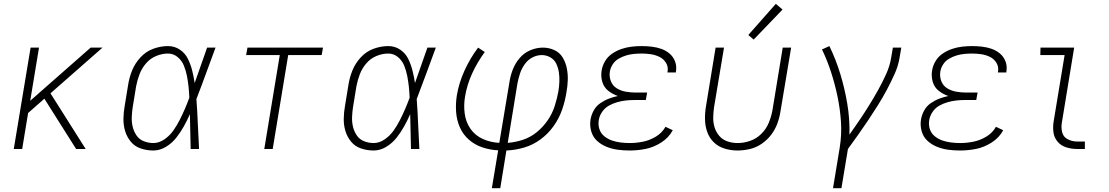

<svg xmlns="http://www.w3.org/2000/svg" viewBox="-20 -779 5800 1004"><path d="M52 0H96L127 -188L212 -263L258 -190L378 0H428L244 -291L516 -530H454L138 -252L184 -530H140Z M782 8Q816 8 847.5 -11Q879 -30 901.5 -58.5Q924 -87 941.5 -118.5Q959 -150 973 -182Q974 -136 975 -91Q976 -46 977 0H1021Q1017 -65 1014.5 -130.5Q1012 -196 1007 -261Q1033 -328 1057.5 -395.5Q1082 -463 1107 -530H1063Q1047 -484 1030.5 -437.5Q1014 -391 998 -345Q993 -378 985 -410Q977 -442 962.5 -471.5Q948 -501 920.5 -519.5Q893 -538 858 -538Q820 -538 781.5 -524Q743 -510 714.5 -479Q686 -448 671 -411Q656 -374 650 -335L632 -225Q626 -192 625.5 -158Q625 -124 634.5 -93Q644 -62 664.5 -37.5Q685 -13 716.5 -2.5Q748 8 782 8ZM782 -31Q756 -31 732 -40.5Q708 -50 694 -70.5Q680 -91 674 -115.5Q668 -140 669 -166.5Q670 -193 674 -219L692 -329Q698 -360 709.5 -390.5Q721 -421 743 -447Q765 -473 796 -486Q827 -499 858 -499Q887 -499 909 -480.5Q931 -462 941.5 -436Q952 -410 957.5 -382Q963 -354 966 -325.5Q969 -297 970 -268Q959 -238 946.5 -209Q934 -180 919.5 -151.5Q905 -123 886.5 -96.5Q868 -70 840 -50.5Q812 -31 782 -31Z M1362 0H1406L1487 -491H1662L1669 -530H1274L1267 -491H1443Z M1934 8Q1968 8 1999.5 -11Q2031 -30 2053.5 -58.5Q2076 -87 2093.5 -118.5Q2111 -150 2125 -182Q2126 -136 2127 -91Q2128 -46 2129 0H2173Q2169 -65 2166.5 -130.5Q2164 -196 2159 -261Q2185 -328 2209.5 -395.5Q2234 -463 2259 -530H2215Q2199 -484 2182.5 -437.5Q2166 -391 2150 -345Q2145 -378 2137 -410Q2129 -442 2114.5 -471.5Q2100 -501 2072.5 -519.5Q2045 -538 2010 -538Q1972 -538 1933.5 -524Q1895 -510 1866.5 -479Q1838 -448 1823 -411Q1808 -374 1802 -335L1784 -225Q1778 -192 1777.5 -158Q1777 -124 1786.5 -93Q1796 -62 1816.5 -37.5Q1837 -13 1868.5 -2.5Q1900 8 1934 8ZM1934 -31Q1908 -31 1884 -40.5Q1860 -50 1846 -70.5Q1832 -91 1826 -115.5Q1820 -140 1821 -166.5Q1822 -193 1826 -219L1844 -329Q1850 -360 1861.5 -390.5Q1873 -421 1895 -447Q1917 -473 1948 -486Q1979 -499 2010 -499Q2039 -499 2061 -480.5Q2083 -462 2093.5 -436Q2104 -410 2109.5 -382Q2115 -354 2118 -325.5Q2121 -297 2122 -268Q2111 -238 2098.5 -209Q2086 -180 2071.5 -151.5Q2057 -123 2038.5 -96.5Q2020 -70 1992 -50.5Q1964 -31 1934 -31Z M2552 205H2596L2628 8Q2675 6 2721 -7.5Q2767 -21 2807 -50.5Q2847 -80 2875.5 -120.5Q2904 -161 2919.5 -206Q2935 -251 2942 -296Q2948 -328 2949 -360Q2950 -392 2944 -422Q2938 -452 2922.5 -478Q2907 -504 2879 -517Q2851 -530 2819 -530Q2786 -530 2753.5 -516.5Q2721 -503 2697.5 -475.5Q2674 -448 2661.5 -415.5Q2649 -383 2644 -350L2591 -32Q2546 -34 2505.5 -52Q2465 -70 2440.5 -105Q2416 -140 2410 -185Q2404 -230 2412 -275Q2422 -336 2449 -395Q2476 -454 2515 -507L2480 -530Q2438 -474 2409 -410Q2380 -346 2369 -281Q2362 -237 2365 -194Q2368 -151 2384.5 -113.5Q2401 -76 2431.5 -49Q2462 -22 2502 -8.5Q2542 5 2585 7ZM2635 -32 2686 -344Q2691 -369 2699 -394Q2707 -419 2723 -442Q2739 -465 2763 -478Q2787 -491 2813 -491Q2837 -491 2858 -479Q2879 -467 2889 -445.5Q2899 -424 2902.5 -400.5Q2906 -377 2905 -352Q2904 -327 2900 -302Q2893 -263 2880.5 -224Q2868 -185 2844 -150Q2820 -115 2787 -88Q2754 -61 2714.5 -48Q2675 -35 2635 -32Z M3273 8Q3315 8 3357 -0.5Q3399 -9 3438 -34Q3477 -59 3498 -98L3460 -116Q3442 -84 3409.5 -64.5Q3377 -45 3342 -38Q3307 -31 3273 -31Q3249 -31 3225 -34Q3201 -37 3179.5 -44.5Q3158 -52 3140 -66.5Q3122 -81 3114.5 -103.5Q3107 -126 3111 -150Q3114 -172 3128 -193Q3142 -214 3163 -226Q3184 -238 3207 -244.5Q3230 -251 3252.5 -253.5Q3275 -256 3298 -256H3357L3364 -295H3305Q3278 -295 3252.5 -299.5Q3227 -304 3205.5 -317Q3184 -330 3174.5 -354Q3165 -378 3169 -404Q3172 -424 3184 -442.5Q3196 -461 3215 -472Q3234 -483 3254 -489Q3274 -495 3294.5 -497Q3315 -499 3335 -499Q3359 -499 3383 -495.5Q3407 -492 3428.5 -481.5Q3450 -471 3462.5 -450.5Q3475 -430 3471 -406Q3471 -403 3470 -400H3514Q3514 -404 3515 -408Q3519 -435 3509.5 -459Q3500 -483 3481 -499Q3462 -515 3438 -523.5Q3414 -532 3387.5 -535Q3361 -538 3335 -538Q3309 -538 3283 -535Q3257 -532 3231.5 -523.5Q3206 -515 3182.5 -499.5Q3159 -484 3144.5 -460Q3130 -436 3126 -410Q3121 -380 3129.5 -351Q3138 -322 3161 -304Q3184 -286 3211 -277Q3187 -272 3163.5 -263Q3140 -254 3118.5 -239Q3097 -224 3084.5 -201Q3072 -178 3068 -154Q3063 -123 3071.5 -93Q3080 -63 3101.5 -43Q3123 -23 3151.5 -11.5Q3180 0 3210.5 4Q3241 8 3273 8Z M3836 8Q3868 8 3900.5 0.5Q3933 -7 3962 -26.5Q3991 -46 4012 -73.5Q4033 -101 4044.5 -132Q4056 -163 4061 -195L4117 -530H4073L4019 -201Q4013 -169 4000 -137Q3987 -105 3961.5 -79.5Q3936 -54 3903 -42.5Q3870 -31 3837 -31Q3810 -31 3784.5 -39.5Q3759 -48 3742 -67.5Q3725 -87 3717 -112Q3709 -137 3709.5 -164.5Q3710 -192 3714 -219L3766 -530H3722L3672 -225Q3666 -190 3666.5 -155.5Q3667 -121 3678 -89.5Q3689 -58 3712.5 -35Q3736 -12 3769 -2Q3802 8 3836 8ZM3921 -572 4072 -729 4037 -759 3893 -596Z M4336 205H4380L4414 0Q4441 -37 4468 -75Q4495 -113 4521 -152Q4547 -191 4571.5 -230Q4596 -269 4617.5 -309.5Q4639 -350 4658 -392Q4677 -434 4684 -477L4693 -530H4649L4640 -477Q4633 -434 4614 -392Q4595 -350 4572.5 -309.5Q4550 -269 4525.5 -229.5Q4501 -190 4475 -151.5Q4449 -113 4422 -75Q4424 -157 4410.5 -237Q4397 -317 4374 -392.5Q4351 -468 4317 -538L4284 -523L4278 -521Q4306 -463 4326 -401Q4346 -339 4359.5 -274.5Q4373 -210 4377.5 -142.5Q4382 -75 4371 -7Z M5001 8Q5043 8 5085 -0.5Q5127 -9 5166 -34Q5205 -59 5226 -98L5188 -116Q5170 -84 5137.5 -64.5Q5105 -45 5070 -38Q5035 -31 5001 -31Q4977 -31 4953 -34Q4929 -37 4907.5 -44.5Q4886 -52 4868 -66.5Q4850 -81 4842.5 -103.5Q4835 -126 4839 -150Q4842 -172 4856 -193Q4870 -214 4891 -226Q4912 -238 4935 -244.5Q4958 -251 4980.5 -253.5Q5003 -256 5026 -256H5085L5092 -295H5033Q5006 -295 4980.5 -299.5Q4955 -304 4933.5 -317Q4912 -330 4902.5 -354Q4893 -378 4897 -404Q4900 -424 4912 -442.5Q4924 -461 4943 -472Q4962 -483 4982 -489Q5002 -495 5022.5 -497Q5043 -499 5063 -499Q5087 -499 5111 -495.5Q5135 -492 5156.5 -481.5Q5178 -471 5190.5 -450.5Q5203 -430 5199 -406Q5199 -403 5198 -400H5242Q5242 -404 5243 -408Q5247 -435 5237.5 -459Q5228 -483 5209 -499Q5190 -515 5166 -523.5Q5142 -532 5115.5 -535Q5089 -538 5063 -538Q5037 -538 5011 -535Q4985 -532 4959.5 -523.5Q4934 -515 4910.5 -499.5Q4887 -484 4872.5 -460Q4858 -436 4854 -410Q4849 -380 4857.5 -351Q4866 -322 4889 -304Q4912 -286 4939 -277Q4915 -272 4891.5 -263Q4868 -254 4846.5 -239Q4825 -224 4812.5 -201Q4800 -178 4796 -154Q4791 -123 4799.5 -93Q4808 -63 4829.5 -43Q4851 -23 4879.5 -11.5Q4908 0 4938.5 4Q4969 8 5001 8Z M5612 0H5653V-39H5612Q5586 -39 5563 -51Q5540 -63 5534 -88Q5528 -113 5533 -140L5597 -530H5421L5420 -491H5547L5490 -146Q5485 -117 5488.5 -88.5Q5492 -60 5510 -38.5Q5528 -17 5555.5 -8.5Q5583 0 5612 0Z"/></svg>

Font: Iosevka Sparkle Extralight
Style: Italic
Weight: 200
Italic angle: -9°
Designer: Belleve Invis
Foundry: Belleve Invis
Version: Version 4.5.0; ttfautohint (v1.8.3)